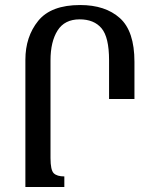

<svg xmlns="http://www.w3.org/2000/svg" viewBox="-20 -744 605 764"><path d="M299 -724Q183 -724 132 -661Q81 -598 81 -506V0H236V-42Q207 -42 194 -54.5Q181 -67 181 -115V-504Q181 -578 209 -622.5Q237 -667 297 -667Q354 -667 384 -631.5Q414 -596 414 -504V-350H515V-498Q515 -620 457 -672Q399 -724 299 -724Z"/></svg>

Font: Noto Serif Armenian ExtraCondensed Semi
Style: Regular
Weight: 600
Width: 3
Designer: Monotype Design Team
Foundry: Monotype Imaging Inc.
Version: Version 1.901